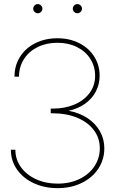

<svg xmlns="http://www.w3.org/2000/svg" viewBox="-20 -928 571 957"><path d="M34.2 -181.6H56.6Q56.6 -133.3 84.5 -94.7Q112.3 -56.2 160.4 -34.4Q208.5 -12.7 267.1 -12.7Q328.6 -12.7 376.7 -36.1Q424.8 -59.6 451.2 -99.9Q477.5 -140.1 477.5 -188.5Q477.5 -240.2 447.5 -279.8Q417.5 -319.3 364.3 -341.3Q311 -363.3 243.7 -363.3H232.9V-386.7H243.7Q303.2 -386.7 351.1 -407Q398.9 -427.2 426.5 -464.4Q454.1 -501.5 454.1 -550.8Q454.1 -597.2 430.2 -634.8Q406.2 -672.4 363.5 -693.6Q320.8 -714.8 266.1 -714.8Q211.4 -714.8 167.7 -693.4Q124 -671.9 99.4 -633.3Q74.7 -594.7 74.7 -545.9H52.2Q52.2 -601.1 79.8 -644.8Q107.4 -688.5 156.2 -712.9Q205.1 -737.3 266.1 -737.3Q326.7 -737.3 374.5 -713.1Q422.4 -689 449.5 -646.2Q476.6 -603.5 476.6 -550.8Q476.6 -508.3 458 -472.4Q439.5 -436.5 404.8 -411.6Q370.1 -386.7 322.8 -376V-375.5Q376 -365.7 416.3 -339.1Q456.5 -312.5 478.3 -273.4Q500 -234.4 500 -188.5Q500 -133.3 470.5 -87.9Q440.9 -42.5 387.7 -16.4Q334.5 9.8 267.1 9.8Q201.7 9.8 148.4 -14.9Q95.2 -39.6 64.7 -83.3Q34.2 -127 34.2 -181.6ZM342.8 -884.8Q342.8 -891.1 345.9 -896.2Q349.1 -901.4 354.2 -904.5Q359.4 -907.7 365.7 -907.7Q372.1 -907.7 377.2 -904.5Q382.3 -901.4 385.5 -896.2Q388.7 -891.1 388.7 -884.8Q388.7 -878.4 385.5 -873.3Q382.3 -868.2 377.2 -865Q372.1 -861.8 365.7 -861.8Q359.4 -861.8 354.2 -865Q349.1 -868.2 345.9 -873.3Q342.8 -878.4 342.8 -884.8ZM145.5 -884.8Q145.5 -891.1 148.7 -896.2Q151.9 -901.4 157 -904.5Q162.1 -907.7 168.5 -907.7Q174.8 -907.7 179.9 -904.5Q185.1 -901.4 188.2 -896.2Q191.4 -891.1 191.4 -884.8Q191.4 -878.4 188.2 -873.3Q185.1 -868.2 179.9 -865Q174.8 -861.8 168.5 -861.8Q162.1 -861.8 157 -865Q151.9 -868.2 148.7 -873.3Q145.5 -878.4 145.5 -884.8Z"/></svg>

Font: Intratopia Thin
Style: Regular
Weight: 100
Designer: Rasmus Andersson
Foundry: rsms
Version: Version 3.000;Glyphs 3.2.3 (3260)